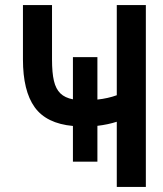

<svg xmlns="http://www.w3.org/2000/svg" viewBox="-20 -733 640 753"><path d="M438 -255.5Q404 -244.5 362 -239.5V-99H266V-239Q162 -248.5 116 -312.5Q70 -376.5 70 -500V-713H184V-500Q184 -447.5 191.5 -415.8Q199 -384 216.8 -366.8Q234.5 -349.5 266 -343.5V-509H362V-342.5Q403.5 -347 438 -359.5V-713H552V0H438Z"/></svg>

Font: JuliaMono ExtraBoldItalic
Style: Regular
Weight: 800
Italic angle: -9°
Monospace: yes
Designer: cormullion
Foundry: corm
Version: Version 0.049; ttfautohint (v1.8.4)